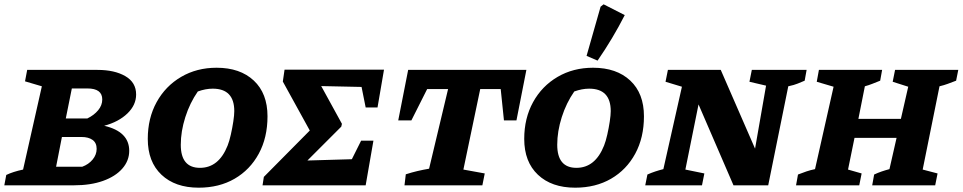

<svg xmlns="http://www.w3.org/2000/svg" viewBox="-37 -859 4462 890"><path d="M-17 0 -8 -48Q23 -63 70 -73L157 -459L79 -482L89 -535H415Q494 -535 544 -506Q594 -477 594 -421Q594 -372 553.5 -333Q513 -294 446 -276Q562 -249 562 -160Q562 -114 530 -77.5Q498 -41 440.5 -20.5Q383 0 306 0ZM368 -449H296L268 -310H368Q399 -325 418 -348Q437 -371 437 -398Q437 -449 368 -449ZM223 -86H344Q374 -97 392.5 -119.5Q411 -142 411 -169Q411 -197 392 -210.5Q373 -224 341 -224H250Z M884 11Q775 11 711.5 -49Q648 -109 648 -215Q648 -311 689 -385.5Q730 -460 802.5 -502.5Q875 -545 967 -545Q1076 -545 1139.5 -485.5Q1203 -426 1203 -320Q1203 -221 1162.5 -146.5Q1122 -72 1050.5 -30.5Q979 11 884 11ZM890 -81Q977 -81 1018 -184Q1026 -204 1033 -235Q1040 -266 1044.5 -296Q1049 -326 1049 -344Q1049 -448 949 -448Q916 -448 880 -435Q843 -382 822 -316Q801 -250 801 -188Q801 -81 890 -81Z M1180 0 1186 -39 1399 -254 1274 -481 1282 -536H1743L1713 -361H1658L1639 -456L1452 -460L1548 -285L1545 -272L1388 -115L1594 -121L1637 -207H1694L1658 0Z M2403 -535 2357 -301H2299L2284 -446H2189L2111 -73L2210 -55L2199 0H1838L1844 -51Q1872 -60 1897.5 -66Q1923 -72 1952 -77L2040 -446H1943L1870 -301H1809L1855 -535Z M2629 11Q2520 11 2456.5 -49Q2393 -109 2393 -215Q2393 -311 2434 -385.5Q2475 -460 2547.5 -502.5Q2620 -545 2712 -545Q2821 -545 2884.5 -485.5Q2948 -426 2948 -320Q2948 -221 2907.5 -146.5Q2867 -72 2795.5 -30.5Q2724 11 2629 11ZM2635 -81Q2722 -81 2763 -184Q2771 -204 2778 -235Q2785 -266 2789.5 -296Q2794 -326 2794 -344Q2794 -448 2694 -448Q2661 -448 2625 -435Q2588 -382 2567 -316Q2546 -250 2546 -188Q2546 -81 2635 -81ZM2733 -578 2682 -600 2747 -828 2761 -839 2859 -789Q2804 -681 2733 -578Z M3448 -535H3702L3693 -485Q3676 -478 3660.5 -471.5Q3645 -465 3617 -459L3524 0H3363L3201 -375L3140 -73L3228 -55L3217 0H2954L2964 -50Q2982 -58 3000 -64Q3018 -70 3038 -75L3124 -457L3048 -480L3059 -535H3304L3463 -170L3514 -462L3437 -480Z M3653 0 3662 -50Q3682 -58 3701.5 -64.5Q3721 -71 3741 -75L3827 -457L3749 -480L3759 -535H4052L4043 -485Q4023 -477 4006.5 -470.5Q3990 -464 3972 -459L3942 -308H4139L4173 -457L4101 -480L4112 -535H4405L4395 -485Q4374 -477 4356.5 -470.5Q4339 -464 4318 -459L4240 -73L4309 -55L4298 0H4006L4015 -50Q4032 -58 4049.5 -64Q4067 -70 4086 -75L4119 -220H3924L3894 -73L3957 -55L3946 0Z"/></svg>

Font: Piazzolla SC
Style: Bold Italic
Weight: 700
Italic angle: -11.3°
Designer: Juan Pablo del Peral
Foundry: Huerta Tipografica
Version: Version 1.330